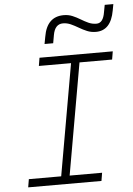

<svg xmlns="http://www.w3.org/2000/svg" viewBox="-62 -994 718 1039"><g transform="rotate(-5 297.0 -474.0)"><path d="M48.3 0 55.7 -43.9H231.4L337.9 -649.4H163.1L170.4 -693.4H568.4L561 -649.4H383.8L277.3 -43.9H453.6L446.3 0ZM204.1 -765.1 211.4 -804.2Q229.5 -911.6 320.8 -911.6Q346.7 -911.6 368.4 -902.3Q390.1 -893.1 410.2 -880.9Q430.2 -868.7 450.4 -859.4Q470.7 -850.1 494.1 -850.1Q530.3 -850.1 539.6 -908.7L546.9 -947.8H593.8L587.4 -913.6Q568.4 -806.2 487.3 -806.2Q461.4 -806.2 439.2 -815.4Q417 -824.7 396.5 -836.9Q376 -849.1 355.5 -858.4Q335 -867.7 313 -867.7Q269 -867.7 258.8 -809.1L251 -765.1Z"/></g></svg>

Font: Cascadia Code ExtraLight
Style: Italic
Weight: 200
Italic angle: -10°
Monospace: yes
Designer: Aaron Bell
Foundry: Saja Typeworks
Version: Version 2404.023; ttfautohint (v1.8.4)